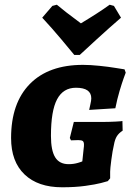

<svg xmlns="http://www.w3.org/2000/svg" viewBox="-20 -786 571 814"><path d="M27 -201Q27 -349 106.5 -430Q186 -511 332 -511Q362 -511 401 -507Q440 -503 470 -498Q500 -493 508 -492L513 -478Q511 -473 504 -453.5Q497 -434 487 -400.5Q477 -367 469 -327L358 -320Q359 -326 363 -343Q367 -360 367 -369Q367 -414 302 -414Q248 -414 222 -365Q196 -316 196 -210Q196 -148 214 -119Q232 -90 271 -90Q292 -90 310.5 -95.5Q329 -101 329 -102L335 -159Q336 -164 336 -173Q336 -184 331 -188Q326 -192 312 -192L281 -191L276 -201L293 -269H413Q441 -269 470 -270.5Q499 -272 499 -273L500 -232Q484 -222 475.5 -208.5Q467 -195 463 -172Q457 -147 452 -108.5Q447 -70 447 -58V-30L437 -18Q431 -16 408 -10Q385 -4 342 2Q299 8 243 8Q141 8 84 -46.5Q27 -101 27 -201ZM221 -766Q250 -741 323 -687Q398 -732 445 -766L463 -761L493 -711Q442 -667 388 -617.5Q334 -568 318 -553H295Q283 -568 241.5 -617.5Q200 -667 159 -711L202 -761Z"/></svg>

Font: Alegreya SC ExtraBold
Style: Italic
Weight: 800
Italic angle: -7°
Designer: Juan Pablo del Peral
Foundry: Huerta Tipografica
Version: Version 2.007; ttfautohint (v1.6)